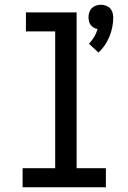

<svg xmlns="http://www.w3.org/2000/svg" viewBox="-20 -787 540 807"><path d="M394 -566 354 -603Q366 -616 375.5 -631.5Q385 -647 390 -665Q382 -666 374.5 -670.5Q367 -675 361.5 -682Q356 -689 354 -697.5Q352 -706 352 -715Q352 -725 355.5 -735.5Q359 -746 366 -753Q373 -760 383.5 -763.5Q394 -767 404 -767Q414 -767 424.5 -763.5Q435 -760 442 -753Q449 -746 452.5 -735.5Q456 -725 456 -715Q456 -694 452 -673.5Q448 -653 440 -633.5Q432 -614 420.5 -597Q409 -580 394 -566ZM75 0V-80H212V-655H89V-735H302V-80H425V0Z"/></svg>

Font: Iosevka Custom Medium
Style: Regular
Weight: 500
Monospace: yes
Designer: Belleve Invis
Foundry: Belleve Invis
Version: Version 32.5.0; ttfautohint (v1.8.4)